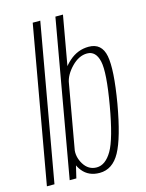

<svg xmlns="http://www.w3.org/2000/svg" viewBox="-128 -857 707 932"><g transform="rotate(-15 225.0 -391.0)"><path d="M-9.5 0H28.5L167.5 -785H129.5Z M105 0H138.5L155 -70L281.5 -785H243.5ZM255.5 3.5Q320.5 3.5 358.2 -65.2Q396 -134 425 -299.5Q453 -464.5 439.8 -533.2Q426.5 -602 361 -602Q306 -602 262.8 -563.8Q219.5 -525.5 212.5 -484.5L223 -455.5Q230 -496.5 267 -534.5Q304 -572.5 345 -572.5Q389.5 -572.5 402 -516.2Q414.5 -460 386.5 -299Q358.5 -138.5 325.5 -82.2Q292.5 -26 248.5 -26Q207 -26 183.5 -64.2Q160 -102.5 167.5 -144L146.5 -114Q139 -73 169.8 -34.8Q200.5 3.5 255.5 3.5Z"/></g></svg>

Font: Anybody Condensed ExtraLight
Style: Italic
Weight: 250
Width: 3
Italic angle: -10°
Version: Version 1.113;gftools[0.9.25]